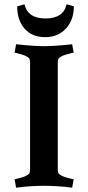

<svg xmlns="http://www.w3.org/2000/svg" viewBox="-20 -865 409 894"><path d="M249 -572V-78Q249 -65 251.5 -59.5Q254 -54 265 -48Q274 -43 287.5 -39Q301 -35 312 -32.5Q323 -30 323 -30L316 9Q282 4 245 2Q208 0 185 0Q163 0 126.5 2Q90 4 55 9L48 -30Q48 -30 58.5 -32.5Q69 -35 82.5 -39Q96 -43 104 -48Q115 -54 117.5 -59.5Q120 -65 120 -78V-572Q120 -585 117.5 -590.5Q115 -596 104 -602Q96 -607 82.5 -611Q69 -615 58.5 -617.5Q48 -620 48 -620L55 -659Q90 -655 126.5 -652.5Q163 -650 185 -650Q208 -650 245 -652.5Q282 -655 316 -659L323 -620Q323 -620 312 -617.5Q301 -615 287.5 -611Q274 -607 265 -602Q254 -596 251.5 -590.5Q249 -585 249 -572ZM324 -835.5Q324 -773 287.2 -732.5Q250.4 -692 190.2 -692Q129 -692 94.5 -731.5Q60 -771 60 -835.5L94 -845Q109.3 -779 192.2 -779Q275 -779 290 -845Z"/></svg>

Font: Buenard
Style: Regular
Weight: 400
Version: Version 2.000